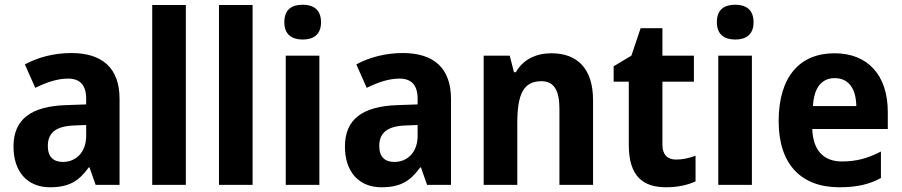

<svg xmlns="http://www.w3.org/2000/svg" viewBox="-20 -781 3809 811"><path d="M281 -557C209 -557 140 -539 85 -509L129 -410C178 -434 223 -449 268 -449C317 -449 344 -422 344 -364V-340L259 -337C112 -332 37 -278 37 -162C37 -55 96 10 191 10C272 10 313 -16 355 -74H358L384 0H485V-363C485 -493 413 -557 281 -557ZM293 -251 344 -253V-207C344 -138 301 -97 246 -97C207 -97 182 -117 182 -164C182 -217 212 -248 293 -251Z M765 0V-760H623V0Z M1047 0V-760H905V0Z M1259 -761C1212 -761 1181 -741 1181 -687C1181 -635 1213 -614 1259 -614C1304 -614 1336 -635 1336 -687C1336 -740 1304 -761 1259 -761ZM1329 -546H1187V0H1329Z M1681 -557C1609 -557 1540 -539 1485 -509L1529 -410C1578 -434 1623 -449 1668 -449C1717 -449 1744 -422 1744 -364V-340L1659 -337C1512 -332 1437 -278 1437 -162C1437 -55 1496 10 1591 10C1672 10 1713 -16 1755 -74H1758L1784 0H1885V-363C1885 -493 1813 -557 1681 -557ZM1693 -251 1744 -253V-207C1744 -138 1701 -97 1646 -97C1607 -97 1582 -117 1582 -164C1582 -217 1612 -248 1693 -251Z M2309 -556C2246 -556 2190 -531 2159 -476H2151L2133 -546H2023V0H2165V-259C2165 -380 2189 -438 2267 -438C2321 -438 2343 -398 2343 -321V0H2485V-358C2485 -493 2417 -556 2309 -556Z M2836 -107C2799 -107 2778 -128 2778 -170V-436H2911V-546H2778V-662H2686L2647 -546L2572 -501V-436H2636V-168C2636 -36 2697 10 2793 10C2843 10 2887 0 2918 -15V-123C2890 -113 2863 -107 2836 -107Z M3086 -761C3039 -761 3008 -741 3008 -687C3008 -635 3040 -614 3086 -614C3131 -614 3163 -635 3163 -687C3163 -740 3131 -761 3086 -761ZM3156 -546H3014V0H3156Z M3505 -556C3359 -556 3269 -458 3269 -269C3269 -86 3365 10 3525 10C3599 10 3651 -2 3701 -29V-141C3645 -112 3597 -99 3536 -99C3457 -99 3414 -148 3411 -236H3730V-308C3730 -464 3645 -556 3505 -556ZM3506 -451C3567 -451 3596 -403 3597 -333H3414C3418 -415 3454 -451 3506 -451Z"/></svg>

Font: Noto Sans Myanmar SemiCondensed
Style: Bold
Weight: 700
Width: 4
Designer: Monotype Design Team
Foundry: Monotype Imaging Inc.
Version: Version 2.107